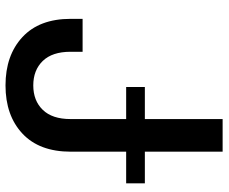

<svg xmlns="http://www.w3.org/2000/svg" viewBox="-82 -686 777 652"><g transform="rotate(90 306.0 -359.5)"><path d="M269.5 9.8Q167.5 9.8 105.5 -47.6Q43.5 -105 43.5 -211.4V-252H155.3V-210.9Q155.3 -148.9 186.5 -116.7Q217.8 -84.5 269.5 -84.5Q321.3 -84.5 352.5 -116.7Q383.8 -148.9 383.8 -210.9V-727.5H494.6V-211.9Q494.6 -105 433.1 -47.6Q371.6 9.8 269.5 9.8ZM274.9 -399.9V-463.4H602.1V-399.9Z"/></g></svg>

Font: Inter Medium
Style: Regular
Weight: 500
Designer: Rasmus Andersson
Foundry: rsms
Version: Version 4.001;git-9221beed3